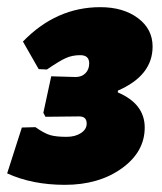

<svg xmlns="http://www.w3.org/2000/svg" viewBox="-37 -504 451 536"><path d="M144 12Q53 12 -17 -20L24 -148L62 -149Q86 -132 102.5 -127Q119 -122 149 -122Q173 -122 189 -132.5Q205 -143 205 -159Q205 -180 182 -179L90 -178L84 -189L106 -291L174 -289Q191 -289 201.5 -299.5Q212 -310 212 -327Q212 -350 187 -350Q165 -350 147 -342Q129 -334 94 -310L71 -311L27 -388Q120 -484 243 -484Q307 -484 348 -453.5Q389 -423 389 -374Q389 -293 292 -251V-246Q367 -214 367 -148Q367 -80 303 -34Q239 12 144 12Z"/></svg>

Font: Alegreya Sans Black
Style: Italic
Weight: 900
Italic angle: -7°
Designer: Juan Pablo del Peral
Foundry: Huerta Tipografica
Version: Version 2.007